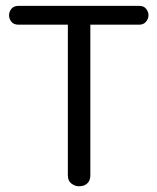

<svg xmlns="http://www.w3.org/2000/svg" viewBox="-20 -648 547 668"><path d="M44.8 -562.1Q27.6 -562.1 19.5 -572.4Q11.5 -582.8 11.5 -594.8Q11.5 -606.9 19.5 -617.2Q27.6 -627.6 44.8 -627.6H464.4Q480.5 -627.6 488.5 -617.2Q496.6 -606.9 496.6 -594.8Q496.6 -582.8 487.9 -572.4Q479.3 -562.1 464.4 -562.1H294.3V-37.9Q294.3 -11.5 271.3 -2.3Q264.4 0 252.9 0Q241.4 0 228.7 -9.2Q216.1 -18.4 216.1 -37.9V-562.1Z"/></svg>

Font: Mallanna
Style: Regular
Weight: 400
Designer: Purushoth Kumar Guthula
Foundry: Andhrapradesh Society for Knowledge Networks
Version: Version 1.0.4; ttfautohint (vUNKNOWN) -l 7 -r 28 -G 50 -x 13